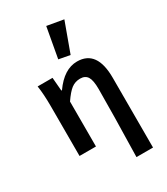

<svg xmlns="http://www.w3.org/2000/svg" viewBox="-230 -883 1013 1162"><g transform="rotate(-30 276.0 -302.0)"><path d="M253.9 -570.8 292 -782.2 407.2 -762.2 332 -556.2ZM376 -293Q376 -354 360.4 -378.9Q344.7 -403.8 309.6 -403.8Q274.4 -403.8 247.6 -383.3Q221.2 -362.8 188 -314V0H73.2V-348.1Q73.2 -431.2 64 -491.2H168L175.8 -397.9H180.2Q254.4 -502.9 345.2 -502.9Q484.4 -502.9 483.9 -308.1V178.2H368.2Q376 -135.7 376 -293Z"/></g></svg>

Font: SourceSansPro-Semibold
Style: Regular
Weight: 600
Designer: Paul D. Hunt
Foundry: Adobe Systems Incorporated
Version: Version 2.020;PS 2.0;hotconv 1.0.86;makeotf.lib2.5.63406